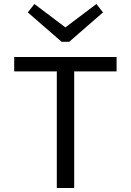

<svg xmlns="http://www.w3.org/2000/svg" viewBox="-20 -940 654 960"><path d="M264 -583H51V-655H563V-583H351V0H264ZM462 -920 495 -878 326 -731H288L119 -878L152 -920L307 -803Z"/></svg>

Font: Intel One Mono
Style: Regular
Weight: 400
Monospace: yes
Designer: Fred Shallcrass
Foundry: Frere-Jones Type LLC
Version: Version 1.400;hotconv 1.1.0;makeotfexe 2.6.0;FJTRelease1.4